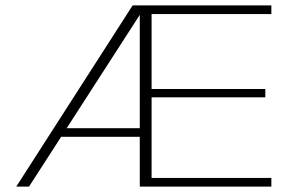

<svg xmlns="http://www.w3.org/2000/svg" viewBox="-20 -695 1104 715"><path d="M40.5 0H88L513 -659V-675H474ZM194.5 -185.5H510V-217.5H209ZM500.5 0H990.5V-32.5H544.5V-332.5H968V-363.5H544.5V-642.5H990.5V-675H500.5Z"/></svg>

Font: Anybody SemiExpanded ExtraLight
Style: Regular
Weight: 250
Width: 6
Version: Version 1.113;gftools[0.9.25]